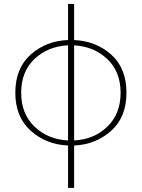

<svg xmlns="http://www.w3.org/2000/svg" viewBox="-20 -710 708 960"><path d="M320.3 -483.4Q219.7 -478.5 152.8 -415.5Q85.9 -352.5 85.9 -246.1Q85.9 -140.6 152.8 -76.7Q219.7 -12.7 320.3 -7.8ZM350.6 -483.4V-7.8Q450.2 -12.7 516.6 -76.7Q583 -140.6 583 -246.1Q583 -351.6 516.6 -414.6Q450.2 -477.5 350.6 -483.4ZM320.3 17.6Q210 12.7 133.3 -56.6Q56.6 -126 56.6 -246.1Q56.6 -369.1 133.8 -437.5Q210.9 -505.9 320.3 -509.8V-690.4H350.6V-509.8Q460 -504.9 536.1 -437Q612.3 -369.1 612.3 -246.1Q612.3 -124 535.6 -55.7Q459 12.7 350.6 17.6V229.5H320.3Z"/></svg>

Font: Gothic A1 Thin
Style: Regular
Weight: 250
Designer: HanYang I&C Co.,Ltd.
Foundry: HanYang I&C Co.,Ltd.
Version: Version 2.50